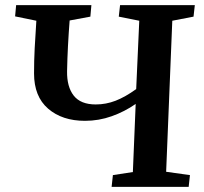

<svg xmlns="http://www.w3.org/2000/svg" viewBox="-20 -730 795 750"><path d="M510 -324Q467 -294 416.5 -276Q366 -258 312 -258Q223 -258 168 -305.5Q113 -353 113 -443Q113 -494 115.5 -541.5Q118 -589 122 -649L39 -666L43 -710H337L333 -665L252 -650Q248 -598 245.5 -550Q243 -502 242 -452Q241 -391 268 -356.5Q295 -322 354 -322Q394 -322 431.5 -336.5Q469 -351 512 -382L524 -649L444 -665L449 -710H741L736 -665L653 -649L629 -59L722 -46L717 0H416L421 -46L499 -58Z"/></svg>

Font: Literata 36pt SemiBold
Style: Italic
Weight: 600
Italic angle: -2°
Designer: Latin by Veronika Burian and Jose Scaglione. Greek by Irene Vlachou. Cyrillic by Vera Evstafieva
Foundry: TypeTogether
Version: Version 3.002